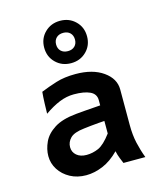

<svg xmlns="http://www.w3.org/2000/svg" viewBox="-95 -666 622 744"><g transform="rotate(-15 215.5 -294.0)"><path d="M159.7 8.8Q124 8.8 95.9 -6.3Q67.9 -21.5 52 -46.4Q36.1 -71.3 36.1 -100.6Q36.1 -128.4 49.1 -156.5Q62 -184.6 94 -205.1Q126 -225.6 182.6 -231Q194.8 -232.4 215.3 -233.9Q235.8 -235.4 254.6 -236.8Q273.4 -238.3 281.2 -238.8V-259.8Q281.2 -284.7 257.8 -295.7Q234.4 -306.6 193.4 -306.6Q164.1 -306.6 135.3 -294.9Q106.4 -283.2 74.2 -260.7Q74.2 -272.9 75.2 -300.8Q76.2 -328.6 78.1 -347.7Q107.9 -359.9 141.4 -370.4Q174.8 -380.9 219.7 -380.9Q288.6 -380.9 330.3 -351.3Q372.1 -321.8 372.1 -278.3V-135.3Q372.1 -95.7 379.4 -63.2Q386.7 -30.8 398.4 0H310.5Q307.1 -8.3 301.5 -22Q295.9 -35.6 292.5 -51.8Q260.7 -19.5 226.6 -5.4Q192.4 8.8 159.7 8.8ZM181.2 -66.9Q205.6 -66.9 229 -77.1Q252.4 -87.4 281.2 -126V-176.3Q272.9 -175.8 257.3 -174.6Q241.7 -173.3 225.1 -171.6Q208.5 -169.9 198.2 -168.5Q157.2 -164.1 141.8 -148.4Q126.5 -132.8 126.5 -112.3Q126.5 -92.3 141.4 -79.6Q156.2 -66.9 181.2 -66.9ZM215.3 -425.8Q178.7 -425.8 154.1 -450Q129.4 -474.1 129.4 -510.7Q129.4 -547.4 154.1 -571.5Q178.7 -595.7 215.3 -595.7Q252 -595.7 276.6 -571.5Q301.3 -547.4 301.3 -510.7Q301.3 -474.1 276.6 -450Q252 -425.8 215.3 -425.8ZM215.3 -474.1Q232.4 -474.1 242.7 -484.1Q252.9 -494.1 252.9 -510.7Q252.9 -527.3 242.7 -537.4Q232.4 -547.4 215.3 -547.4Q197.8 -547.4 187.5 -537.4Q177.2 -527.3 177.2 -510.7Q177.2 -494.1 187.5 -484.1Q197.8 -474.1 215.3 -474.1Z"/></g></svg>

Font: Harmattan SemiBold
Style: Regular
Weight: 600
Designer: George W. Nuss III and SIL International
Foundry: SIL International
Version: Version 4.000